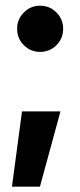

<svg xmlns="http://www.w3.org/2000/svg" viewBox="-20 -519 287 690"><path d="M22.9 151.9 59.1 -118.7H197.3L123.5 151.9ZM124 -332.5Q89.8 -332.5 65.7 -356.7Q41.5 -380.9 41.5 -415.5Q41.5 -449.7 65.7 -474.1Q89.8 -498.5 124 -498.5Q158.7 -498.5 182.9 -474.1Q207 -449.7 207 -415.5Q207 -380.9 182.9 -356.7Q158.7 -332.5 124 -332.5Z"/></svg>

Font: Inter Display
Style: Bold
Weight: 700
Designer: Rasmus Andersson
Foundry: rsms
Version: Version 4.001;git-9221beed3